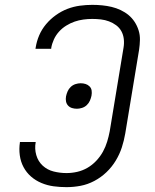

<svg xmlns="http://www.w3.org/2000/svg" viewBox="-20 -763 640 791"><path d="M254 8Q227 8 201 4.5Q175 1 151 -9Q127 -19 108 -35.5Q89 -52 77 -74.5Q65 -97 61.5 -123.5Q58 -150 62 -176Q62 -177 62 -177.5Q62 -178 62 -178H127Q127 -178 127 -177.5Q127 -177 127 -177Q122 -150 129.5 -124Q137 -98 156 -80.5Q175 -63 201 -56.5Q227 -50 254 -50Q276 -50 298 -55Q320 -60 340 -71.5Q360 -83 376.5 -100.5Q393 -118 404 -138Q415 -158 421.5 -179.5Q428 -201 432 -222L489 -567Q492 -585 490 -602.5Q488 -620 480 -634.5Q472 -649 458.5 -659Q445 -669 429 -675Q413 -681 395.5 -683Q378 -685 360 -685Q342 -685 323.5 -682.5Q305 -680 287.5 -674Q270 -668 253 -657.5Q236 -647 223 -632.5Q210 -618 202 -600.5Q194 -583 191 -565Q191 -564 191 -563Q191 -562 191 -562H126Q126 -563 126.5 -564Q127 -565 127 -567Q131 -593 141.5 -617.5Q152 -642 169.5 -663Q187 -684 210 -700.5Q233 -717 258 -726.5Q283 -736 309 -739.5Q335 -743 360 -743Q381 -743 401 -741Q421 -739 440 -734.5Q459 -730 477 -721.5Q495 -713 509.5 -701Q524 -689 534.5 -673Q545 -657 551 -638Q557 -619 556.5 -598.5Q556 -578 553 -558L496 -213Q491 -184 482 -156Q473 -128 457 -101.5Q441 -75 418.5 -53.5Q396 -32 368.5 -17.5Q341 -3 312 2.5Q283 8 254 8ZM297 -315Q286 -315 276.5 -318Q267 -321 260.5 -328Q254 -335 252 -345Q250 -355 252 -366Q254 -376 258.5 -386.5Q263 -397 271.5 -405Q280 -413 291 -416.5Q302 -420 312 -420Q323 -420 332.5 -417Q342 -414 349 -407Q356 -400 357.5 -390Q359 -380 357 -369Q355 -359 350.5 -348.5Q346 -338 337.5 -330Q329 -322 318 -318.5Q307 -315 297 -315Z"/></svg>

Font: Iosevka Curly LtExObl
Style: Regular
Weight: 300
Width: 7
Italic angle: -9°
Monospace: yes
Designer: Belleve Invis
Foundry: Belleve Invis
Version: Version 11.1.0; ttfautohint (v1.8.3)